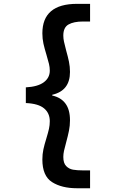

<svg xmlns="http://www.w3.org/2000/svg" viewBox="-20 -832 602 998"><path d="M221.2 -113.3Q230.5 -144 234.6 -162.8Q238.8 -181.6 238.8 -202.1Q238.8 -243.7 209.2 -268.6Q179.7 -293.5 114.3 -296.4V-377.9Q176.8 -381.3 207.8 -404.5Q238.8 -427.7 238.8 -464.8Q238.8 -482.4 234.6 -499.8Q230.5 -517.1 221.7 -546.4Q211.4 -580.1 205.8 -605.2Q200.2 -630.4 200.2 -658.7Q200.2 -812 380.4 -812H448.2V-720.2H411.6Q363.3 -720.2 336.2 -704.8Q309.1 -689.5 309.1 -647Q309.1 -631.8 312.5 -616Q315.9 -600.1 323.7 -570.3Q333 -537.6 338.4 -511.5Q343.8 -485.4 343.8 -458Q343.8 -360.4 251.5 -339.4V-335.4Q296.4 -325.7 320.1 -293.9Q343.8 -262.2 343.8 -207Q343.8 -178.7 338.6 -153.1Q333.5 -127.4 323.7 -91.3Q316.4 -64.9 312.7 -48.1Q309.1 -31.2 309.1 -16.1Q309.1 16.1 324 31.2Q338.9 46.4 359.6 50Q380.4 53.7 411.6 53.7H448.2V146.5H380.4Q300.8 146.5 250.5 114.5Q200.2 82.5 200.2 -2.9Q200.2 -31.2 205.6 -55.9Q210.9 -80.6 221.2 -113.3Z"/></svg>

Font: Reddit Mono
Style: Bold
Weight: 700
Designer: Stephen Hutchings
Foundry: Reddit
Version: Version 1.009